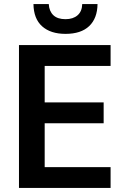

<svg xmlns="http://www.w3.org/2000/svg" viewBox="-20 -921 605 941"><path d="M73 -700H522V-598H199V-419H488V-317H199V-102H522V0H73ZM144 -901H219Q221 -866 241.5 -846.5Q262 -827 301 -827Q338 -827 360 -846Q382 -865 383 -901H458Q457 -831 417 -793Q377 -755 301 -755Q228 -755 186.5 -792Q145 -829 144 -901Z"/></svg>

Font: Sarabun SemiBold
Style: Regular
Weight: 600
Designer: Suppakit Chalermlarp | Katatrad Co.,Ltd.
Foundry: Cadson Demak Co.,Ltd.
Version: Version 1.000; ttfautohint (v1.6)